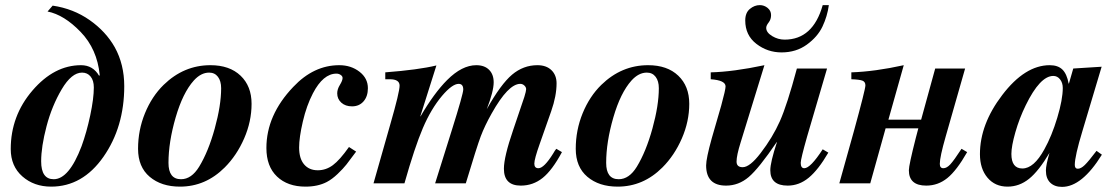

<svg xmlns="http://www.w3.org/2000/svg" viewBox="-20 -717 4360 751"><path d="M166 -672 186 -695Q267 -683 330.5 -638.5Q394 -594 429 -532Q466 -465 466 -380Q466 -220 384.5 -103.5Q303 13 180 13Q113 13 67.5 -27Q22 -67 22 -134Q22 -264 107 -363Q192 -462 297 -462Q344 -462 368 -420L370 -424Q360 -525 295.5 -592Q231 -659 166 -672ZM347 -375Q347 -402 334.5 -417.5Q322 -433 301 -433Q260 -433 221.5 -368Q183 -303 162 -223Q141 -143 141 -86Q141 -16 190 -16Q250 -16 299 -145Q319 -200 333 -266Q347 -332 347 -375Z M859 -62Q784 13 684 13Q611 13 565.5 -25.5Q520 -64 520 -135Q520 -208 547 -274Q574 -340 620 -385Q699 -462 803 -462Q878 -462 921 -421Q964 -380 964 -311Q964 -242 935 -175.5Q906 -109 859 -62ZM845 -372Q845 -400 832.5 -416.5Q820 -433 798 -433Q766 -433 738 -402Q695 -354 667 -257.5Q639 -161 639 -80Q639 -16 688 -16Q729 -16 759 -65Q795 -124 820 -214.5Q845 -305 845 -372Z M1345 -142 1373 -124Q1348 -90 1335 -73.5Q1322 -57 1300.5 -36.5Q1279 -16 1258 -5Q1223 13 1175 13Q1105 13 1063.5 -26.5Q1022 -66 1022 -138Q1022 -267 1127 -377Q1207 -462 1307 -462Q1353 -462 1386 -436.5Q1419 -411 1419 -372Q1419 -340 1402 -320.5Q1385 -301 1357 -301Q1331 -301 1315 -315.5Q1299 -330 1299 -352Q1299 -368 1309.5 -385Q1320 -402 1320 -412Q1320 -419 1312.5 -424Q1305 -429 1296 -429Q1244 -429 1204 -352Q1179 -304 1164.5 -241.5Q1150 -179 1150 -140Q1150 -97 1169.5 -74Q1189 -51 1223 -51Q1255 -51 1282 -71Q1309 -91 1345 -142Z M2156 -135 2178 -122Q2140 -51 2102.5 -21Q2065 9 2017 9Q1951 9 1951 -57Q1951 -103 1987 -208L2031 -338Q2038 -361 2038 -368Q2038 -376 2031 -382.5Q2024 -389 2015 -389Q1968 -389 1903 -273Q1876 -225 1860.5 -184Q1845 -143 1802 0H1682L1747 -207Q1792 -350 1792 -367Q1792 -389 1774 -389Q1749 -389 1709 -342Q1666 -291 1634 -216Q1602 -141 1562 0H1441L1507 -232Q1543 -357 1543 -382Q1543 -407 1505 -407H1487V-434Q1617 -444 1687 -461L1624 -262H1625Q1678 -353 1729 -404Q1787 -462 1843 -462Q1875 -462 1893 -444Q1911 -426 1911 -395Q1911 -360 1884 -290Q1939 -388 1983 -425Q2027 -462 2082 -462Q2117 -462 2137 -442.5Q2157 -423 2157 -391Q2157 -342 2136 -282L2091 -154Q2070 -95 2070 -77Q2070 -59 2086 -59Q2108 -59 2144 -117Q2150 -128 2156 -135Z M2571 -62Q2496 13 2396 13Q2323 13 2277.5 -25.5Q2232 -64 2232 -135Q2232 -208 2259 -274Q2286 -340 2332 -385Q2411 -462 2515 -462Q2590 -462 2633 -421Q2676 -380 2676 -311Q2676 -242 2647 -175.5Q2618 -109 2571 -62ZM2557 -372Q2557 -400 2544.5 -416.5Q2532 -433 2510 -433Q2478 -433 2450 -402Q2407 -354 2379 -257.5Q2351 -161 2351 -80Q2351 -16 2400 -16Q2441 -16 2471 -65Q2507 -124 2532 -214.5Q2557 -305 2557 -372Z M3198 -697H3222Q3216 -653 3197 -613Q3178 -573 3136 -542.5Q3094 -512 3037 -512Q2982 -512 2938.5 -545.5Q2895 -579 2895 -637Q2895 -667 2913 -682Q2931 -697 2952 -697Q2969 -697 2982.5 -686Q2996 -675 2996 -658Q2996 -641 2986.5 -629Q2977 -617 2977 -608Q2977 -590 3000 -576Q3023 -562 3049 -562Q3160 -562 3198 -697ZM3198 -133 3220 -120Q3181 -53 3143.5 -22Q3106 9 3061 9Q2993 9 2993 -51Q2993 -82 3019 -161H3018Q2948 -58 2908.5 -24.5Q2869 9 2820 9Q2742 9 2742 -70Q2742 -97 2764 -176L2801 -304Q2818 -366 2818 -379Q2818 -403 2760 -407V-434Q2847 -436 2970 -462L2877 -160Q2861 -109 2861 -85Q2861 -63 2885 -63Q2913 -63 2955 -118Q3002 -179 3030.5 -243Q3059 -307 3097 -449H3215L3137 -183Q3112 -95 3112 -80Q3112 -59 3126 -59Q3150 -59 3198 -133Z M3741 -135 3763 -122Q3722 -50 3685.5 -20.5Q3649 9 3603 9Q3535 9 3535 -51Q3535 -71 3562 -177L3572 -215H3444L3384 0H3263L3320 -204Q3365 -368 3365 -383Q3365 -397 3353.5 -401.5Q3342 -406 3310 -407V-434Q3402 -437 3515 -462L3455 -249H3583L3638 -449H3755L3679 -183Q3656 -103 3656 -76Q3656 -59 3670 -59Q3683 -59 3697 -74Q3711 -89 3741 -135Z M4269 -127 4290 -112Q4212 14 4134 14Q4105 14 4088 -2.5Q4071 -19 4071 -50Q4071 -71 4085 -119Q4043 -48 4005 -17.5Q3967 13 3921 13Q3872 13 3842.5 -22Q3813 -57 3813 -114Q3813 -231 3900 -345Q3989 -462 4086 -462Q4118 -462 4135.5 -445Q4153 -428 4160 -390H4161L4178 -449L4289 -456L4214 -205Q4184 -106 4184 -72Q4184 -57 4196 -57Q4208 -57 4223 -71.5Q4238 -86 4269 -127ZM4137 -373Q4137 -393 4126.5 -406.5Q4116 -420 4100 -420Q4048 -420 3992 -305Q3967 -254 3951.5 -199.5Q3936 -145 3936 -115Q3936 -58 3979 -58Q4024 -58 4065 -133Q4094 -185 4115.5 -256.5Q4137 -328 4137 -373Z"/></svg>

Font: STIX
Style: Bold Italic
Weight: 700
Italic angle: -16.33°
Designer: MicroPress Inc., with final additions and corrections provided by Coen Hoffman, Elsevier (retired)
Version: Version 1.1.1